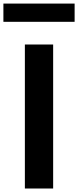

<svg xmlns="http://www.w3.org/2000/svg" viewBox="-30 -1080 448 1100"><path d="M112.5 0H274.5V-825H112.5ZM-10.5 -955H397.5V-1059.5H-10.5Z"/></svg>

Font: Spartan
Style: Bold
Weight: 700
Designer: Matt Bailey, Mirko Velimirovic
Foundry: Matt Bailey
Version: Version 1.003; ttfautohint (v1.8.3)